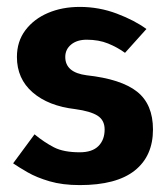

<svg xmlns="http://www.w3.org/2000/svg" viewBox="-20 -528 481 556"><path d="M18 -55 80 -139Q108 -116 136 -101.5Q164 -87 211 -87Q247 -87 265 -105Q283 -123 283 -153Q283 -180 262.5 -193Q242 -206 198 -212Q120 -221 74.5 -260.5Q29 -300 29 -363Q29 -408 53.5 -440.5Q78 -473 119 -490.5Q160 -508 211 -508Q267 -508 318.5 -488.5Q370 -469 404 -444L342 -375Q320 -391 293 -402Q266 -413 231 -413Q203 -413 186 -399Q169 -385 169 -363Q169 -318 231 -310Q331 -299 377 -262.5Q423 -226 423 -153Q423 -76 370 -34Q317 8 211 8Q161 8 123.5 -3Q86 -14 60 -29Q34 -44 18 -55Z"/></svg>

Font: Epunda Sans
Style: Bold
Weight: 700
Designer: Simon Atzbach
Foundry: typofactur
Version: Version 2.204; ttfautohint (v1.8.4.7-5d5b)